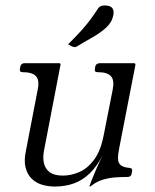

<svg xmlns="http://www.w3.org/2000/svg" viewBox="-20 -671 565 702"><path d="M181 11Q156 11 134 4.5Q112 -2 96 -17.5Q80 -33 73.5 -58.5Q67 -84 75 -121L118 -344Q125 -379 111 -393Q97 -407 65 -407H63Q50 -407 53 -420L54 -427Q57 -440 70 -440H196Q203 -440 201 -433L141 -121Q136 -96 140.5 -75Q145 -54 161.5 -41.5Q178 -29 210 -29Q240 -29 270 -42Q300 -55 324 -87Q348 -119 359 -176L392 -343Q399 -378 385.5 -392.5Q372 -407 340 -407H337Q324 -407 327 -420L328 -427Q331 -440 346 -440H469Q476 -440 475 -433L416 -130Q411 -105 411.5 -90Q412 -75 421.5 -67Q431 -59 454 -57Q465 -56 463 -45L461 -35Q459 -24 446 -24Q426 -24 403 -22.5Q380 -21 357.5 -14.5Q335 -8 317 6Q311 11 309 11H308Q306 11 307 10Q307 9 313.5 -8Q320 -25 331 -50.5Q342 -76 355 -103Q334 -62 308 -37Q282 -12 250.5 -0.5Q219 11 181 11ZM229 -509Q260 -540 278 -560Q296 -580 309 -597.5Q322 -615 338 -639Q342 -646 348.5 -648.5Q355 -651 363 -651Q384 -651 391 -641Q398 -631 394 -614Q389 -589 367.5 -569.5Q346 -550 316.5 -533.5Q287 -517 261 -501Q258 -500 255.5 -499Q253 -498 251 -499Q247 -499 238 -504Z"/></svg>

Font: Young Serif Light
Style: Italic
Weight: 300
Italic angle: -10.979°
Designer: Bastien Sozeau
Foundry: NBR — Bastien Sozeau
Version: Version 5.001